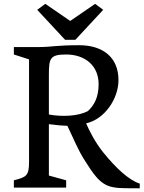

<svg xmlns="http://www.w3.org/2000/svg" viewBox="-20 -997 763 1020"><path d="M53.7 -0.5H331.5V-39.1L239.7 -64.5V-337.4C284.2 -331.5 314.5 -329.1 337.9 -328.6C369.6 -263.2 393.1 -203.1 428.7 -147C472.7 -79.6 507.8 -16.1 578.6 -2.9C600.1 1.5 623 2.9 646 2.9C668.9 3.4 699.2 3.4 722.2 3.4L722.7 -21.5C663.6 -40 593.3 -107.4 530.3 -185.1C485.8 -239.3 453.1 -305.2 437.5 -341.8C534.7 -362.8 609.4 -471.2 609.4 -571.3C609.4 -696.3 522 -756.8 400.9 -756.8C274.9 -756.8 255.9 -747.1 188.5 -747.1H53.7V-707.5L134.3 -681.6V-136.7C134.3 -62 119.1 -56.2 53.7 -39.1ZM239.7 -388.7V-598.6C239.7 -686.5 245.1 -707.5 331.1 -707.5C431.2 -707.5 503.9 -648.9 503.9 -549.8C503.9 -476.1 477.5 -435.5 447.3 -407.2C395 -378.9 308.6 -376 239.7 -388.7ZM325.7 -785.6H380.4L528.3 -944.8L485.4 -976.6L353 -885.7L220.7 -976.6L177.7 -944.8Z"/></svg>

Font: Donegal One
Style: Regular
Weight: 400
Designer: Gary Lonergan
Foundry: Sorkin Type Co.
Version: Version 1.004